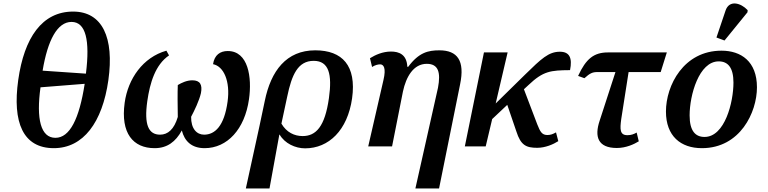

<svg xmlns="http://www.w3.org/2000/svg" viewBox="-20 -835 4378 1095"><path d="M287 10C455 10 564 -137 598 -378C632 -620 564 -769 397 -769C220 -769 118 -620 84 -379C50 -137 111 10 287 10ZM470 -415 223 -432C252 -606 307 -710 388 -710C469 -710 494 -606 470 -415ZM296 -49C212 -49 186 -157 211 -337L463 -357C432 -157 378 -49 296 -49Z M691 -249C667 -75 739 10 862 10C934 10 982 -27 1017 -91C1032 -31 1072 10 1147 10C1276 10 1376 -98 1400 -269C1418 -394 1396 -544 1279 -544C1236 -544 1203 -522 1195 -469C1256 -457 1294 -372 1278 -256C1259 -115 1205 -67 1144 -67C1102 -67 1069 -101 1070 -169C1088 -203 1116 -260 1126 -304C1135 -351 1122 -377 1077 -377C1045 -377 1016 -363 994 -350C992 -305 993 -235 994 -168C973 -97 937 -67 893 -67C827 -67 801 -123 820 -258C835 -363 866 -466 944 -519L929 -546C795 -508 710 -386 691 -249Z M1490 -259 1460 -117 1382 240H1517L1573 -67H1575C1604 -17 1664 11 1720 11C1855 11 1962 -92 1988 -274C2014 -461 1932 -548 1778 -548C1613 -548 1525 -431 1490 -259ZM1706 -59C1659 -59 1614 -80 1585 -130L1618 -284C1644 -409 1679 -488 1769 -488C1856 -488 1875 -411 1856 -276C1833 -111 1781 -59 1706 -59Z M2349 240H2484L2604 -354C2632 -489 2589 -548 2486 -548C2422 -548 2369 -536 2308 -454H2303C2300 -525 2255 -541 2210 -541C2162 -541 2121 -522 2090 -503L2102 -453C2119 -464 2136 -468 2148 -468C2168 -468 2183 -447 2167 -379L2080 0H2216L2278 -313C2296 -397 2338 -471 2414 -471C2481 -471 2494 -421 2478 -335Z M2631 0H2750L2787 -156L2873 -237L2925 -85C2950 -7 2980 8 3044 8C3090 8 3136 -12 3164 -30L3151 -80C3133 -70 3120 -65 3102 -65C3071 -65 3061 -83 3044 -126L2968 -326L2994 -350C3078 -430 3120 -434 3231 -435C3245 -505 3228 -540 3173 -540C3109 -540 3067 -500 2975 -410L2807 -245L2875 -536H2740Z M3498 9C3551 9 3597 -13 3623 -29L3611 -79C3595 -70 3580 -64 3558 -64C3515 -64 3515 -97 3523 -156L3565 -424H3748L3783 -536H3447C3367 -536 3322 -500 3277 -402L3313 -389C3344 -417 3359 -424 3386 -424H3490L3400 -147C3369 -55 3390 9 3498 9Z M4112 -604 4243 -765 4244 -777C4205 -819 4139 -837 4118 -775L4066 -621ZM3983 10C4201 10 4297 -194 4297 -337C4297 -485 4206 -546 4095 -546C3879 -546 3778 -348 3778 -199C3778 -59 3862 10 3983 10ZM3998 -54C3946 -54 3913 -88 3913 -177C3913 -292 3966 -485 4079 -485C4131 -485 4163 -450 4163 -364C4163 -252 4114 -54 3998 -54Z"/></svg>

Font: Noto Serif SemiBold
Style: Italic
Weight: 600
Italic angle: -12°
Designer: Monotype Design Team
Foundry: Monotype Imaging Inc.
Version: Version 2.014